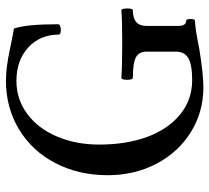

<svg xmlns="http://www.w3.org/2000/svg" viewBox="-50 -666 729 670"><g transform="rotate(-90 315.0 -331.5)"><path d="M344.2 13.2Q258.8 13.2 188.5 -30.5Q118.2 -74.2 78.1 -150.6Q38.1 -227.1 38.1 -320.8Q38.1 -422.4 80.6 -503.7Q123 -585 198.5 -630.4Q273.9 -675.8 368.2 -675.8Q413.6 -675.8 481.9 -661.1Q539.6 -648.9 549.8 -647.9Q564.9 -605 564.9 -494.1Q564.9 -485.4 547.6 -484.4Q530.3 -483.4 528.8 -491.2Q528.8 -556.6 483.9 -597.9Q439 -639.2 367.2 -639.2Q303.7 -639.2 252.9 -602.1Q202.1 -564.9 173.6 -498.8Q145 -432.6 145 -350.1Q145 -256.8 171.4 -184.1Q197.8 -111.3 249.3 -68.6Q300.8 -25.9 370.1 -25.9Q422.9 -25.9 446 -39.1Q469.2 -52.2 469.2 -82V-186Q469.2 -211.4 449.5 -222.2Q429.7 -232.9 377.9 -232.9Q371.1 -232.9 371.1 -252.9Q371.1 -272.9 377.9 -272.9Q419.9 -270 503.9 -270Q576.7 -270 613.8 -272.9Q619.6 -272.9 619.9 -252.9Q620.1 -232.9 613.8 -232.9Q559.1 -232.9 559.1 -186V-74.2Q559.1 -46.9 577.1 -46.9Q583 -46.9 583.3 -31.5Q583.5 -16.1 577.1 -16.1Q553.7 -16.1 478 -1Q392.6 13.2 344.2 13.2Z"/></g></svg>

Font: Junicode SmCond Medium
Style: Regular
Weight: 500
Width: 4
Designer: Peter S. Baker
Version: Version 2.206